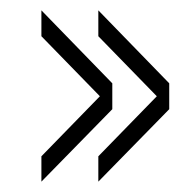

<svg xmlns="http://www.w3.org/2000/svg" viewBox="-20 -495 377 371"><path d="M170 -144 307 -284V-334L170 -475V-425L283 -309L170 -193ZM60 -144 197 -284V-334L60 -475V-425L173 -309L60 -193Z"/></svg>

Font: Big Shoulders Text Thin
Style: Regular
Weight: 100
Designer: Patric King
Foundry: XO Type Co
Version: Version 1.000; ttfautohint (v1.8.2)